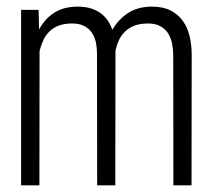

<svg xmlns="http://www.w3.org/2000/svg" viewBox="-20 -558 640 578"><path d="M96.2 -528.3 97.7 -469.2Q113.8 -500 141.8 -518.8Q169.9 -537.6 212.9 -538.1Q235.4 -538.1 252.7 -533Q270 -527.8 282.7 -518.6Q295.4 -509.3 304.2 -496.3Q313 -483.4 318.4 -468.3Q335 -498 364 -517.8Q393.1 -537.6 436.5 -538.1Q470.7 -538.1 493.7 -526.4Q516.6 -514.6 530.8 -494.6Q544.9 -474.6 551 -448.2Q557.1 -421.9 557.1 -392.6L556.6 0H502L501.5 -392.6Q501.5 -409.7 498 -426.8Q494.6 -443.8 486.1 -457.5Q477.5 -471.2 462.2 -479.5Q446.8 -487.8 422.9 -487.3Q398.4 -486.8 381.6 -479.5Q364.7 -472.2 353.8 -460.4Q342.8 -448.7 336.7 -434.3Q330.6 -419.9 327.6 -405.3L327.1 0H272.5L272 -397.9Q272 -414.6 268.6 -430.7Q265.1 -446.8 256.6 -459.5Q248 -472.2 232.9 -480Q217.8 -487.8 194.3 -487.3Q170.9 -486.8 154.5 -480Q138.2 -473.1 127.2 -461.7Q116.2 -450.2 109.6 -435.3Q103 -420.4 99.1 -404.3L98.6 0H43.5V-528.3Z"/></svg>

Font: Roboto Mono Light
Style: Regular
Weight: 300
Designer: Google
Version: Version 2.000985; 2015; ttfautohint (v1.3)